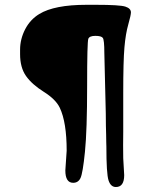

<svg xmlns="http://www.w3.org/2000/svg" viewBox="-20 -709 623 779"><path d="M61.5 -489.3V-507.3Q61.5 -550.3 82 -590.1Q102.5 -629.9 139.6 -652.3Q200.7 -689.5 331.1 -689.5H368.2Q466.3 -689.5 488.8 -682.1Q511.2 -674.8 511.2 -658.7Q511.2 -647.5 500.5 -609.9Q489.7 -572.3 484.9 -517.1Q480 -461.9 480 -331.5V-174.3L479.5 -119.6Q479.5 -78.6 480 -66.9L483.9 1.5Q483.9 49.8 450.2 49.8Q429.2 49.8 420.4 22.9Q411.6 -3.9 411.6 -114.7L411.1 -131.3Q410.6 -147.9 410.6 -164.6L409.7 -198.2L409.2 -249L403.3 -494.6Q403.3 -547.4 397 -555.4Q390.6 -563.5 366.9 -563.5Q343.3 -563.5 338.4 -551.8Q333.5 -540 333.5 -360.4Q333.5 -180.7 324.7 -93.3Q315.9 -5.9 306.6 13.4Q297.4 32.7 276.9 32.7Q245.1 32.7 245.1 -17.6L250.5 -97.7Q250.5 -212.4 222.7 -271.5Q206.5 -305.7 158 -336.2Q109.4 -366.7 85.4 -400.9Q61.5 -435.1 61.5 -489.3Z"/></svg>

Font: Averia Gruesa Libre
Style: Regular
Weight: 400
Italic angle: -1.70001°
Version: Version 1.002